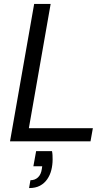

<svg xmlns="http://www.w3.org/2000/svg" viewBox="-20 -720 566 978"><path d="M31 0 154 -700H238L127 -67H453L441 0ZM128 238 135 198Q158 198 173.5 183.5Q189 169 193 141L195 127H150L164 50H245Q247 60 247.5 70.5Q248 81 248 92Q248 120 241.5 146Q235 172 220.5 193Q206 214 183.5 226Q161 238 128 238Z"/></svg>

Font: Rethink Sans
Style: Italic
Weight: 400
Italic angle: -10°
Designer: The Rethink Sans project authors (Hans Thiessen). DM Sans designed by Colophon Foundry.
Foundry: Rethink Communications LLC
Version: Version 1.001